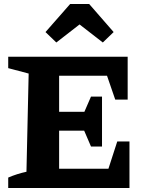

<svg xmlns="http://www.w3.org/2000/svg" viewBox="-20 -938 731 958"><path d="M565 -232H626V0H21V-52Q65 -71 112 -81L123 -571L21 -598V-655H617V-441H555L514 -560H275V-380H401L434 -456H489V-207H434L400 -286H275V-96H521ZM425 -918 547 -778 493 -726 377 -816 261 -726 207 -778 330 -918Z"/></svg>

Font: Piazzolla SC
Style: Bold
Weight: 700
Designer: Juan Pablo del Peral
Foundry: Huerta Tipografica
Version: Version 1.330